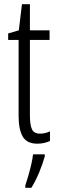

<svg xmlns="http://www.w3.org/2000/svg" viewBox="-20 -677 274 918"><path d="M172 -38Q184 -38 196.5 -41Q209 -44 219 -49V-3Q206 3 191 6.5Q176 10 158 10Q109 10 89 -23.5Q69 -57 69 -123V-486H19V-517L70 -532L85 -657H123V-532H217V-486H123V-126Q123 -81 132.5 -59.5Q142 -38 172 -38ZM194 71Q184 107 167 148Q150 189 130 221H101V210Q107 192 115 164.5Q123 137 129.5 109Q136 81 138 61H194Z"/></svg>

Font: Noto Sans Gurmukhi ExtraCondensed Light
Style: Regular
Weight: 300
Width: 2
Designer: Jelle Bosma - Monotype Design Team
Foundry: Monotype Imaging Inc.
Version: Version 2.004; ttfautohint (v1.8.4.7-5d5b)